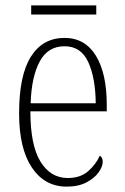

<svg xmlns="http://www.w3.org/2000/svg" viewBox="-20 -684 463 714"><path d="M228 10Q146 10 98.5 -61Q51 -132 51 -262Q51 -404 95 -473.5Q139 -543 220 -543Q296 -543 336.5 -477Q377 -411 377 -294V-270H93Q93 -144 130.5 -83Q168 -22 232 -22Q279 -22 308 -47.5Q337 -73 351 -105Q362 -99 362 -82Q362 -65 347 -43.5Q332 -22 302 -6Q272 10 228 10ZM336 -300Q335 -395 308 -453.5Q281 -512 220 -512Q158 -512 127.5 -455Q97 -398 94 -300ZM96 -630V-664H338V-630Z"/></svg>

Font: Noto Serif Tamil Condensed ExtraLight
Style: Italic
Weight: 200
Width: 3
Italic angle: -12°
Designer: Indian Type Foundry, Tom Grace, and the Monotype Design Team
Foundry: Monotype Imaging Inc.
Version: Version 2.003; ttfautohint (v1.8.4.7-5d5b)